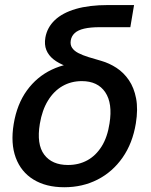

<svg xmlns="http://www.w3.org/2000/svg" viewBox="-20 -748 613 779"><path d="M240.7 11.7Q167 11.7 116.2 -19.3Q65.4 -50.3 43.9 -108.2Q22.5 -166 35.6 -245.1Q48.8 -325.2 89.1 -380.9Q129.4 -436.5 189.9 -465.3Q250.5 -494.1 324.2 -494.1L318.4 -460Q278.8 -468.3 248 -479.7Q217.3 -491.2 197 -507.3Q176.8 -523.4 168 -545.2Q159.2 -566.9 164.1 -595.7Q171.4 -636.7 202.4 -666.3Q233.4 -695.8 287.6 -711.7Q341.8 -727.5 418.5 -727.5H523.9L508.8 -637.7H384.8Q346.7 -637.7 321.5 -631.8Q296.4 -626 283.2 -613.8Q270 -601.6 267.1 -584Q264.2 -566.4 272.5 -554Q280.8 -541.5 297.9 -532.7Q314.9 -523.9 338.9 -516.4Q362.8 -508.8 391.1 -501Q423.3 -491.7 452.6 -472.7Q481.9 -453.6 502.9 -422.9Q523.9 -392.1 532.2 -348.6Q540.5 -305.2 531.2 -247.6Q518.1 -167 477.3 -108.6Q436.5 -50.3 375.7 -19.3Q314.9 11.7 240.7 11.7ZM255.9 -78.6Q299.8 -78.6 334.5 -97.7Q369.1 -116.7 392.6 -154.3Q416 -191.9 424.3 -247.1Q437.5 -328.6 407 -373.8Q376.5 -418.9 312 -418.9Q268.6 -418.9 233.4 -398.7Q198.2 -378.4 174.6 -339.8Q150.9 -301.3 141.6 -245.6Q127.9 -162.6 159.4 -120.6Q190.9 -78.6 255.9 -78.6Z"/></svg>

Font: Inter 24pt Medium
Style: Italic
Weight: 500
Italic angle: -9.3988°
Designer: Rasmus Andersson
Foundry: rsms
Version: Version 4.001;git-66647c0bb